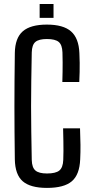

<svg xmlns="http://www.w3.org/2000/svg" viewBox="-20 -929 465 957"><path d="M214.1 7.6Q131.5 7.6 93.4 -25.4Q55.2 -58.4 53.9 -135Q52.9 -207.3 52.4 -272.3Q51.9 -337.3 51.9 -399.9Q51.9 -462.4 52.4 -527.3Q52.9 -592.3 53.9 -664.7Q55 -739.5 93.6 -773Q132.1 -806.4 213.7 -806.4Q295.6 -806.4 334.1 -772.5Q372.7 -738.6 375.7 -664.5Q377 -639.2 377.2 -615.8Q377.4 -592.4 376.9 -569.1Q376.4 -545.9 375.1 -520.3H290.7Q291.6 -546.7 291.9 -570.3Q292.2 -594 292.2 -617.8Q292.2 -641.6 291.3 -667.7Q290 -705.6 272.6 -720Q255.2 -734.5 213.7 -734.5Q173.6 -734.5 156.5 -720Q139.3 -705.6 138.3 -667.7Q136.8 -590.8 135.9 -525.8Q134.9 -460.8 134.9 -399.6Q134.9 -338.4 135.9 -273.7Q136.8 -209 138.3 -131.7Q139.3 -93.7 156.7 -79Q174 -64.3 214.1 -64.3Q257.6 -64.3 275.7 -79Q293.8 -93.7 295.3 -131.7Q296.3 -154.4 296.3 -176.4Q296.4 -198.4 295.9 -225.4Q295.5 -252.5 294.5 -289.3H378.9Q380.7 -243 381.1 -206.7Q381.5 -170.5 379.7 -135Q376.7 -58.4 337.9 -25.4Q299.2 7.6 214.1 7.6ZM177.6 -840V-909.2H246.8V-840Z"/></svg>

Font: Big Shoulders Text SC Thin
Style: Regular
Weight: 100
Designer: Patric King
Foundry: XO Type Co
Version: Version 2.002